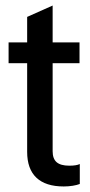

<svg xmlns="http://www.w3.org/2000/svg" viewBox="-20 -663 324 693"><path d="M210 10Q145 10 111.5 -21.5Q78 -53 78 -115V-602L170 -643V-117Q170 -90 184.5 -77.5Q199 -65 230 -65Q243 -65 252.5 -66.5Q262 -68 268 -71V1Q258 5 242.5 7.5Q227 10 210 10ZM11 -435V-510H267V-435Z"/></svg>

Font: Instrument Sans Condensed Medium
Style: Regular
Weight: 500
Width: 3
Designer: Rodrigo Fuenzalida
Foundry: fragTYPE
Version: Version 1.000;gftools[0.9.28]